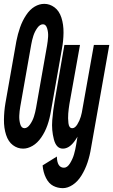

<svg xmlns="http://www.w3.org/2000/svg" viewBox="-48 -763 587 996"><path d="M278 213Q251 213 228 201Q205 189 190.5 160Q176 131 173 95L247 49Q248 107 284 107Q301 107 315 84.5Q329 62 336 37.5Q343 13 347 -12L354 -54Q346 -40 336 -27Q309 8 278 8Q244 8 231.5 -40Q219 -88 223 -139Q227 -190 236 -241L286 -530H367L312 -223Q308 -198 306 -174Q304 -150 307 -124Q310 -98 327 -98Q341 -98 353 -117.5Q365 -137 371 -157.5Q377 -178 380 -199L439 -530H519L424 6Q418 44 406 80Q394 116 374.5 147.5Q355 179 329 196Q303 213 278 213ZM72 8Q43 8 19 -10Q-5 -28 -16.5 -63.5Q-28 -99 -27.5 -142Q-27 -185 -20 -227L37 -550Q44 -586 56 -620.5Q68 -655 87.5 -684.5Q107 -714 131.5 -728.5Q156 -743 182 -743Q210 -743 234.5 -725Q259 -707 270.5 -671.5Q282 -636 281.5 -593Q281 -550 273 -508L216 -185Q210 -148 198 -113.5Q186 -79 166 -50Q146 -21 121 -6.5Q96 8 72 8ZM79 -98Q94 -98 107.5 -117Q121 -136 128 -158Q135 -180 139 -203L196 -526Q200 -549 201.5 -572Q203 -595 196.5 -616Q190 -637 175 -637Q159 -637 145.5 -618Q132 -599 125 -577Q118 -555 114 -532L57 -209Q53 -186 52 -163Q51 -140 57 -119Q63 -98 79 -98Z"/></svg>

Font: Iosevka SS08
Style: Bold Italic
Weight: 700
Italic angle: -10°
Monospace: yes
Designer: Belleve Invis
Foundry: Belleve Invis
Version: 2.1.0; ttfautohint (v1.8.2)